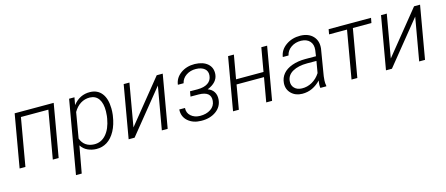

<svg xmlns="http://www.w3.org/2000/svg" viewBox="-49 -1097 4317 1858"><g transform="rotate(-15 2110.0 -168.0)"><path d="M417.5 0H358.9L442.4 -478H167.5L84.5 0H26.4L118.2 -528.3H509.3Z M549.8 0ZM793.9 10.3Q748.5 9.3 708.3 -9Q668 -27.3 643.1 -66.4L594.2 203.1H536.6L663.6 -528.3H717.3L703.6 -453.6Q772.5 -541 876 -538.1Q950.2 -536.1 991.7 -482.9Q1033.2 -429.7 1034.7 -332Q1035.2 -301.3 1031.7 -272.5L1029.8 -258.8Q1017.6 -173.3 983.9 -111.3Q950.2 -49.3 901.9 -18.8Q853.5 11.7 793.9 10.3ZM973.6 -272.5 976.6 -318.8Q978 -397 948.2 -441.4Q918.5 -485.8 859.9 -487.8Q808.6 -488.8 766.8 -462.6Q725.1 -436.5 696.3 -386.7L652.8 -132.3Q668.5 -87.4 702.4 -64Q736.3 -40.5 783.7 -39.1Q854.5 -36.6 903.6 -92Q952.6 -147.5 969.7 -246.6Z M1541.5 -528.3H1601.6L1509.8 0H1451.2L1526.4 -429.2L1178.2 0H1118.7L1210.4 -528.3H1268.1L1193.4 -98.6Z M1888.2 -294.4Q1953.1 -294.4 1991 -319.6Q2028.8 -344.7 2033.7 -392.1Q2038.6 -436.5 2008.3 -462.2Q1978 -487.8 1921.9 -488.8Q1867.2 -489.7 1825.2 -461.7Q1783.2 -433.6 1772.5 -386.2H1715.3Q1724.1 -454.1 1783 -496.6Q1841.8 -539.1 1924.3 -538.1Q2006.8 -535.6 2051.8 -496.6Q2096.7 -457.5 2091.8 -391.6Q2085 -310.5 1982.9 -269Q2023.4 -254.4 2042.7 -223.1Q2062 -191.9 2059.1 -148.9Q2053.7 -75.2 1992.7 -31.7Q1931.6 11.7 1842.8 9.3Q1763.2 8.3 1712.6 -35.9Q1662.1 -80.1 1666.5 -151.9L1723.6 -151.4Q1720.2 -102.1 1755.4 -71.3Q1790.5 -40.5 1845.2 -39.6Q1908.7 -38.6 1952.4 -67.6Q1996.1 -96.7 2001 -147.5Q2010.7 -241.7 1886.7 -243.7L1803.7 -244.1L1812.5 -294.9Z M2555.7 0H2497.1L2539.6 -242.2H2264.6L2222.7 0H2164.6L2256.3 -528.3H2314.5L2272.9 -291.5H2547.9L2589.4 -528.3H2647.5Z M2706.1 0ZM3039.1 0Q3036.6 -18.6 3037.6 -37.1L3042 -73.7Q3005.4 -34.2 2958.3 -11.7Q2911.1 10.7 2856.4 9.8Q2789.6 8.8 2747.8 -32.5Q2706.1 -73.7 2710.4 -136.2Q2714.4 -188.5 2746.3 -226.8Q2778.3 -265.1 2837.4 -286.4Q2896.5 -307.6 2969.7 -307.6L3077.6 -307.1L3086.4 -367.7Q3092.3 -421.9 3063 -454.6Q3033.7 -487.3 2976.6 -489.3Q2918.9 -490.2 2876.2 -460.7Q2833.5 -431.2 2822.8 -382.8H2765.6Q2775.4 -452.1 2836.9 -495.8Q2898.4 -539.6 2982.4 -538.6Q3064 -536.6 3108.2 -489.3Q3152.3 -441.9 3144 -366.2L3100.1 -100.6L3096.2 -58.1Q3094.7 -31.7 3100.1 -5.9L3099.1 0ZM2866.2 -41.5Q2919.9 -39.6 2969 -67.1Q3018.1 -94.7 3050.3 -145.5L3070.3 -262.2L2977.1 -262.7Q2888.2 -262.7 2832 -231.2Q2775.9 -199.7 2770 -141.1Q2765.6 -98.1 2792.7 -70.3Q2819.8 -42.5 2866.2 -41.5Z M3679.2 -478.5H3493.2L3409.7 0H3351.6L3434.6 -478.5H3254.9L3263.7 -528.3H3688.5Z M4119.6 -528.3H4179.7L4087.9 0H4029.3L4104.5 -429.2L3756.3 0H3696.8L3788.6 -528.3H3846.2L3771.5 -98.6Z"/></g></svg>

Font: Roboto Light
Style: Italic
Weight: 300
Italic angle: -12°
Designer: Google
Version: Version 2.134; 2016; ttfautohint (v1.6)